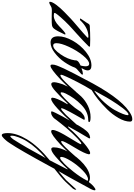

<svg xmlns="http://www.w3.org/2000/svg" viewBox="248 -1274 1541 2208"><g transform="rotate(90 1019.0 -169.5)"><path d="M447 -418Q431 -400 384 -356Q337 -312 298 -277L259 -242Q202 -192 154 -141Q106 -90 86 -64L67 -38Q63 -31 63 -26Q63 -17 95 -17Q152 -17 214 -77Q289 -152 306 -152Q311 -152 311 -143Q268 -49 245 -21Q228 1 203 4Q184 7 133 7Q113 7 91 6.5Q69 6 53.5 5.5Q38 5 35 5Q22 5 11.5 7Q1 9 -3 11L-7 13Q-43 35 -57 35Q-65 35 -65 27Q-65 2 -30.5 -44.5Q4 -91 52 -138Q100 -185 131.5 -214.5Q163 -244 175 -253Q229 -298 289.5 -351.5Q350 -405 350 -409Q350 -415 333 -415Q234 -414 146 -319Q145 -318 140 -318Q127 -318 127 -323Q127 -325 140.5 -344Q154 -363 170 -386.5Q186 -410 190 -419Q198 -430 211 -431Q295 -436 370 -436Q421 -436 441 -434Q452 -433 452 -427Q452 -425 447 -418Z M764 -352Q773 -350 773 -346Q773 -340 765 -332Q754 -321 732.5 -303Q711 -285 707 -281L693 -262Q672 -203 628.5 -139.5Q585 -76 522.5 -28Q460 20 403 20Q332 20 332 -67Q332 -144 382 -233.5Q432 -323 511.5 -386.5Q591 -450 668 -450Q724 -450 724 -406Q724 -382 700 -341Q699 -340 699 -338Q699 -336 701 -336Q738 -351 764 -352ZM669 -328Q677 -363 677 -382Q677 -424 649 -424Q610 -424 552 -352Q494 -280 452.5 -190Q411 -100 411 -48Q411 -10 438 -10Q480 -10 538.5 -94Q597 -178 609 -263Q608 -265 608 -269Q608 -298 660 -321Q668 -324 669 -328Z M966 -487Q1037 -537 1093.5 -600.5Q1150 -664 1179.5 -717.5Q1209 -771 1224 -810Q1239 -849 1239 -866Q1239 -876 1232 -876Q1218 -876 1198 -856Q1160 -818 1112 -746Q1064 -674 1034.5 -622.5Q1005 -571 958 -485Q962 -485 966 -487ZM859 -151Q901 -193 970 -272Q973 -275 975 -275Q977 -275 977 -271Q977 -252 962 -234Q888 -152 831 -97Q706 21 672 21Q657 21 657 0Q657 -11 659.5 -24Q662 -37 668 -52.5Q674 -68 678.5 -78.5Q683 -89 691.5 -108.5Q700 -128 703 -135Q731 -198 875 -467Q1072 -826 1237 -908Q1261 -920 1285 -920Q1313 -920 1313 -894Q1313 -834 1272 -762.5Q1231 -691 1172 -631Q1113 -571 1056.5 -526Q1000 -481 959 -458Q953 -456 948 -449Q904 -378 862 -296.5Q820 -215 799 -168L779 -122Q774 -107 774 -102Q774 -93 781 -93Q801 -93 859 -151Z M1166 -63Q1083 13 1052 13Q1038 13 1038 -3Q1038 -23 1055.5 -64Q1073 -105 1091 -136L1109 -167Q1113 -174 1113 -176Q1113 -178 1111 -178Q1107 -178 1096 -167Q1066 -134 1027.5 -96.5Q989 -59 965 -38L942 -18Q903 12 882 12Q860 12 860 -22Q860 -39 869.5 -74Q879 -109 884 -121Q907 -177 941.5 -230Q976 -283 1023 -331.5Q1070 -380 1132.5 -410Q1195 -440 1262 -440Q1318 -440 1318 -423Q1318 -413 1293 -413Q1201 -413 1120.5 -334.5Q1040 -256 990 -154Q976 -126 976 -107Q976 -96 983 -96Q995 -96 1014 -113Q1026 -124 1046.5 -142Q1067 -160 1113 -211Q1159 -262 1186 -306Q1190 -314 1198.5 -325Q1207 -336 1231 -354.5Q1255 -373 1279 -373Q1292 -373 1292 -366Q1292 -364 1289 -359Q1285 -351 1266.5 -319Q1248 -287 1232 -258.5Q1216 -230 1198 -196.5Q1180 -163 1169.5 -139Q1159 -115 1159 -107Q1159 -101 1164 -101Q1179 -101 1237 -159Q1281 -205 1340 -272Q1343 -275 1345 -275Q1347 -275 1347 -271Q1347 -252 1332 -234Q1234 -125 1166 -63Z M1580 -97Q1463 13 1426 13Q1409 13 1409 -5Q1409 -16 1414 -32.5Q1419 -49 1426.5 -65.5Q1434 -82 1441 -96Q1448 -110 1455 -122Q1462 -134 1462 -135Q1477 -162 1507 -210.5Q1537 -259 1555 -290.5Q1573 -322 1573 -329Q1573 -334 1568 -334L1554 -329Q1508 -296 1444 -226.5Q1380 -157 1339 -104L1298 -52Q1285 -33 1275 -21Q1265 -9 1246.5 2.5Q1228 14 1209 14Q1195 14 1195 6Q1195 -2 1214 -40.5Q1233 -79 1252 -114L1271 -148L1369 -320Q1384 -345 1393.5 -358.5Q1403 -372 1420 -392.5Q1437 -413 1456.5 -423Q1476 -433 1498 -435Q1506 -435 1506 -428Q1506 -422 1503 -418Q1480 -382 1432.5 -299Q1385 -216 1372 -191Q1369 -185 1369 -182Q1369 -180 1371 -180Q1373 -180 1381 -186Q1400 -208 1430.5 -241Q1461 -274 1534 -340.5Q1607 -407 1654 -430Q1665 -435 1675 -435Q1689 -435 1689 -419Q1681 -372 1612 -258Q1536 -133 1536 -110Q1536 -102 1543 -102Q1548 -102 1554.5 -105.5Q1561 -109 1569 -115.5Q1577 -122 1582.5 -127Q1588 -132 1597 -140.5Q1606 -149 1608 -151Q1650 -193 1719 -272Q1722 -275 1724 -275Q1726 -275 1726 -271Q1726 -252 1711 -234Q1637 -152 1580 -97Z M1859 -167Q1863 -175 1863 -178L1853 -171Q1822 -135 1781.5 -97Q1741 -59 1716 -38L1691 -18Q1650 12 1629 12Q1609 12 1609 -17Q1609 -89 1662 -187Q1715 -285 1799.5 -359Q1884 -433 1960 -433Q1975 -433 1985.5 -429.5Q1996 -426 2000.5 -423Q2005 -420 2006 -420Q2008 -420 2011 -423Q2017 -431 2026.5 -443Q2036 -455 2059 -475.5Q2082 -496 2096 -496Q2103 -496 2103 -486Q2103 -472 2089 -444Q1982 -247 1959 -206Q1951 -191 1922.5 -141.5Q1894 -92 1882 -71Q1945 -122 1986 -159Q2030 -205 2089 -272Q2092 -275 2094 -275Q2096 -275 2096 -271Q2096 -252 2081 -234Q2037 -186 2005 -152Q1963 -108 1855 -24L1829 24Q1636 379 1563 486Q1556 497 1545 512.5Q1534 528 1509 554.5Q1484 581 1469 581Q1445 581 1445 512Q1445 410 1518 290Q1595 163 1758 29ZM1992 -400Q1993 -401 1993 -404Q1993 -411 1977 -411Q1937 -411 1874 -349Q1811 -287 1765 -213Q1719 -139 1719 -104Q1719 -90 1731 -90Q1742 -90 1759 -104Q1774 -117 1799.5 -140.5Q1825 -164 1887 -241Q1949 -318 1992 -400ZM1543 288Q1535 300 1524 319.5Q1513 339 1494 386.5Q1475 434 1475 466Q1475 483 1481 483Q1486 483 1496 473.5Q1506 464 1513 454L1520 444Q1604 314 1732 77Q1606 186 1543 288Z"/></g></svg>

Font: Aguafina Script
Style: Regular
Weight: 400
Designer: Angel Koziupa and Alejandro Paul
Foundry: Angel Koziupa and Alejandro Paul
Version: Version 1.000